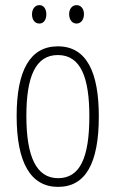

<svg xmlns="http://www.w3.org/2000/svg" viewBox="-20 -720 452 750"><path d="M105 -664C105 -643 116 -628 134 -628C150 -628 161 -642 161 -664C161 -686 150 -700 134 -700C116 -700 105 -684 105 -664ZM250 -665C250 -643 262 -628 279 -628C296 -628 308 -643 308 -665C308 -687 295 -700 279 -700C262 -700 250 -685 250 -665ZM366 -265C366 -437 319 -539 206 -539C97 -539 45 -444 45 -267C45 -84 100 10 207 10C314 10 366 -82 366 -265ZM83 -267C83 -421 119 -505 206 -505C296 -505 329 -416 329 -266C329 -101 291 -24 207 -24C122 -24 83 -108 83 -267Z"/></svg>

Font: Noto Sans ExtraCondensed ExtraLight
Style: Regular
Weight: 200
Width: 2
Designer: Monotype Design Team
Foundry: Monotype Imaging Inc.
Version: Version 2.013